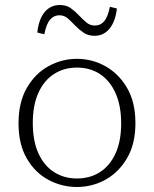

<svg xmlns="http://www.w3.org/2000/svg" viewBox="-20 -735 615 767"><path d="M287 12Q227 12 173.5 -16.5Q120 -45 87 -102Q54 -159 54 -242Q54 -326 87 -383.5Q120 -441 173.5 -470.5Q227 -500 287 -500Q348 -500 401 -470.5Q454 -441 487.5 -384Q521 -327 521 -243Q521 -160 487.5 -103Q454 -46 401 -17Q348 12 287 12ZM287 -22Q340 -22 379.5 -47.5Q419 -73 441.5 -122Q464 -171 464 -242Q464 -313 441.5 -363Q419 -413 379.5 -439Q340 -465 287 -465Q236 -465 196 -439.5Q156 -414 133.5 -364.5Q111 -315 111 -244Q111 -172 133.5 -122.5Q156 -73 196 -47.5Q236 -22 287 -22ZM129 -605Q135 -659 158.5 -687Q182 -715 219 -715Q245 -715 262.5 -702.5Q280 -690 295 -674Q311 -657 325.5 -645Q340 -633 359 -633Q382 -633 396.5 -650.5Q411 -668 419 -708L447 -701Q441 -649 417.5 -620.5Q394 -592 358 -592Q332 -592 314.5 -604Q297 -616 281 -632Q266 -648 251.5 -661Q237 -674 217 -674Q195 -674 180 -656.5Q165 -639 157 -598Z"/></svg>

Font: Source Serif 4 Light
Style: Regular
Weight: 300
Designer: Frank Grießhammer
Foundry: Adobe Systems Incorporated
Version: Version 4.004;hotconv 1.0.116;makeotfexe 2.5.65601